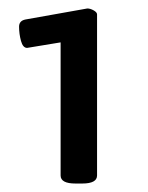

<svg xmlns="http://www.w3.org/2000/svg" viewBox="-20 -782 350 453"><path d="M123 -368V-682L44 -669Q34 -669 29.5 -685.5Q25 -702 25 -719Q25 -733 40 -736L186 -762Q193 -762 201 -757.5Q209 -753 209 -748V-368Q209 -349 174 -349H158Q123 -349 123 -368Z"/></svg>

Font: Asap-Bold
Style: Bold
Weight: 700
Designer: Pablo Cosgaya
Foundry: Omnibus-Type
Version: Version 2.000; ttfautohint (v1.8)